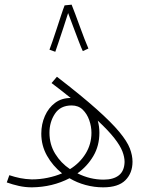

<svg xmlns="http://www.w3.org/2000/svg" viewBox="-20 -795 635 823"><path d="M422 8Q384 8 347 -2Q310 -12 278 -31Q205 7 117 8Q88 8 61 2Q34 -4 9 -13L20 -44Q44 -36 66.5 -31.5Q89 -27 116 -26Q151 -26 184.5 -33Q218 -40 246 -52Q206 -84 181.5 -127.5Q157 -171 157 -222Q157 -263 172.5 -298Q188 -333 216 -354Q244 -375 283 -375Q246 -405 201 -439L224 -466Q329 -385 393.5 -327.5Q458 -270 491.5 -229.5Q525 -189 536.5 -159Q548 -129 548 -102Q548 -53 517.5 -22.5Q487 8 422 8ZM192 -226Q192 -176 216.5 -136Q241 -96 280 -70Q322 -96 347 -136.5Q372 -177 372 -226Q372 -253 362.5 -280Q353 -307 334.5 -325Q316 -343 287 -343Q239 -343 215.5 -307.5Q192 -272 192 -226ZM406 -226Q406 -170 380 -126Q354 -82 312 -52Q366 -25 424 -25Q466 -25 489.5 -43.5Q513 -62 514 -101Q514 -122 504.5 -146.5Q495 -171 470 -203Q445 -235 399 -278Q406 -253 406 -226ZM257 -772 287 -775Q293 -760 302.5 -735Q312 -710 322 -682Q332 -654 342 -628.5Q352 -603 359 -587L335 -576Q329 -588 317.5 -618Q306 -648 293.5 -681.5Q281 -715 272 -739Q263 -711 251.5 -675.5Q240 -640 230 -611Q220 -582 217 -573L192 -582Q196 -592 204.5 -616.5Q213 -641 223 -671.5Q233 -702 242 -729.5Q251 -757 257 -772Z"/></svg>

Font: Noto Sans Arabic Cond ExtLt
Style: Regular
Weight: 200
Width: 3
Designer: Monotype Design Team, Nadine Chahine, Nizar Qandah and Khaled Hosny
Foundry: Monotype Imaging Inc.
Version: Version 2.012; ttfautohint (v1.8.4.7-5d5b)